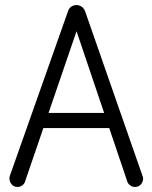

<svg xmlns="http://www.w3.org/2000/svg" viewBox="-20 -730 603 760"><path d="M49 10Q37 10 29 2.5Q21 -5 18.5 -15Q16 -25 19 -34L249 -685Q253 -698 262.5 -704Q272 -710 283 -710Q293 -710 302.5 -704Q312 -698 317 -685L544 -34Q548 -25 545.5 -15Q543 -5 535 2.5Q527 10 514 10Q504 10 495.5 4Q487 -2 484 -11L275 -630H291L79 -11Q76 -2 68 4Q60 10 49 10ZM116 -223V-283H447V-223Z"/></svg>

Font: National Park Light
Style: Regular
Weight: 300
Designer: Andrea Herstowski, Ben Hoepner
Version: Version 1.009